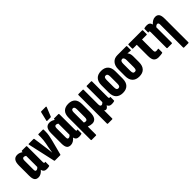

<svg xmlns="http://www.w3.org/2000/svg" viewBox="152 -1830 3121 3121"><g transform="rotate(-45 1713.0 -269.0)"><path d="M119 6Q70 6 49 -24.5Q28 -55 28 -123V-357Q28 -500 130 -500Q156 -500 180 -491.5Q204 -483 224 -468V-482Q224 -494 234 -494H331Q342 -494 342 -482V-119Q342 -94 355 -94Q359 -94 362.5 -95Q366 -96 369 -97Q375 -99 375 -91V-14Q375 -3 366 -1Q337 6 309 6Q243 6 230 -56Q207 -27 178 -10.5Q149 6 119 6ZM148 -145Q148 -119 154 -109.5Q160 -100 174 -100Q198 -100 222 -129V-385Q200 -400 181 -400Q148 -400 148 -349Z M499 0Q490 0 488 -9L383 -481Q379 -494 391 -494H499Q509 -494 511 -484L546 -232Q549 -205 552.5 -178Q556 -151 558 -124H559Q563 -151 568.5 -178.5Q574 -206 578 -233L591 -297Q597 -332 601 -364.5Q605 -397 605 -432V-483Q605 -494 614 -494H715Q725 -494 725 -482V-439Q725 -396 717 -351.5Q709 -307 697 -261L631 -9Q629 0 621 0Z M860 6Q811 6 790 -24.5Q769 -55 769 -123V-357Q769 -500 871 -500Q897 -500 921 -491.5Q945 -483 965 -468V-482Q965 -494 975 -494H1072Q1083 -494 1083 -482V-119Q1083 -94 1096 -94Q1100 -94 1103.5 -95Q1107 -96 1110 -97Q1116 -99 1116 -91V-14Q1116 -3 1107 -1Q1078 6 1050 6Q984 6 971 -56Q948 -27 919 -10.5Q890 6 860 6ZM889 -145Q889 -119 895 -109.5Q901 -100 915 -100Q939 -100 963 -129V-385Q941 -400 922 -400Q889 -400 889 -349ZM867 -545Q855 -545 859 -557L896 -712Q898 -723 909 -723H1011Q1025 -723 1019 -708L957 -554Q953 -545 942 -545Z M1158 185Q1148 185 1148 173V-332Q1148 -419 1189.5 -459.5Q1231 -500 1305 -500Q1379 -500 1419.5 -459.5Q1460 -419 1460 -332V-153Q1460 6 1354 6Q1314 6 1268 -13V173Q1268 185 1258 185ZM1268 -335V-104Q1277 -100 1286.5 -97.5Q1296 -95 1306 -95Q1341 -95 1341 -153V-335Q1341 -395 1305 -395Q1268 -395 1268 -335Z M1533 185Q1522 185 1522 173V-482Q1522 -494 1533 -494H1632Q1642 -494 1642 -482V-149Q1642 -100 1672 -100Q1683 -100 1693.5 -107Q1704 -114 1715 -126V-482Q1715 -494 1726 -494H1824Q1835 -494 1835 -482V-119Q1835 -94 1848 -94Q1852 -94 1855.5 -95Q1859 -96 1862 -97Q1868 -98 1868 -90V-13Q1868 -3 1858 -1Q1844 3 1829.5 4.5Q1815 6 1801 6Q1745 6 1729 -40V-41Q1716 -21 1702.5 -9Q1689 3 1672 3Q1662 3 1654 -2Q1646 -7 1641 -12V173Q1641 185 1631 185Z M2060 6Q1982 6 1940.5 -37.5Q1899 -81 1899 -165V-330Q1899 -413 1940.5 -456.5Q1982 -500 2060 -500Q2137 -500 2178.5 -456.5Q2220 -413 2220 -330V-165Q2220 -81 2178.5 -37.5Q2137 6 2060 6ZM2060 -100Q2081 -100 2091 -115Q2101 -130 2101 -166V-328Q2101 -364 2091 -379.5Q2081 -395 2060 -395Q2038 -395 2028.5 -379.5Q2019 -364 2019 -328V-166Q2019 -130 2028.5 -115Q2038 -100 2060 -100Z M2437 6Q2359 6 2317.5 -38Q2276 -82 2276 -165V-324Q2276 -401 2316.5 -447.5Q2357 -494 2429 -494H2632Q2642 -494 2642 -483V-403Q2642 -391 2632 -392L2565 -398V-396Q2579 -383 2588 -358.5Q2597 -334 2597 -301V-165Q2597 -82 2556 -38Q2515 6 2437 6ZM2437 -100Q2459 -100 2468.5 -115Q2478 -130 2478 -166V-327Q2478 -356 2470.5 -371.5Q2463 -387 2451 -394H2435Q2396 -394 2396 -325V-166Q2396 -130 2405.5 -115Q2415 -100 2437 -100Z M2880 6Q2826 6 2798 -24.5Q2770 -55 2770 -136V-390H2685Q2674 -390 2674 -402V-482Q2674 -494 2684 -494H2997Q3007 -494 3007 -482V-402Q3007 -390 2997 -390H2891V-141Q2891 -114 2898.5 -104Q2906 -94 2925 -94Q2948 -94 2967 -99Q2975 -100 2975 -90V-16Q2975 -6 2967 -3Q2953 0 2931 3Q2909 6 2880 6Z M3087 0Q3076 0 3076 -12V-376Q3076 -400 3063 -400Q3059 -400 3055 -399Q3051 -398 3048 -397Q3042 -396 3042 -403V-480Q3042 -491 3052 -493Q3066 -497 3080.5 -498.5Q3095 -500 3110 -500Q3175 -500 3188 -438Q3211 -465 3240 -482.5Q3269 -500 3303 -500Q3349 -500 3370.5 -469Q3392 -438 3392 -371V173Q3392 185 3382 185H3283Q3272 185 3272 173V-353Q3272 -395 3244 -395Q3221 -395 3196 -366V-12Q3196 0 3185 0Z"/></g></svg>

Font: Sofia Sans Extra Condensed ExtraBold
Style: Regular
Weight: 800
Designer: Botio Nikoltchev, Ani Petrova
Foundry: lettersoup
Version: Version 4.101; ttfautohint (v1.8.4.7-5d5b)